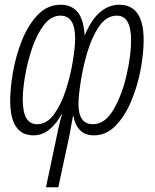

<svg xmlns="http://www.w3.org/2000/svg" viewBox="-20 -561 654 810"><path d="M533 -391Q533 -328 514 -244.5Q495 -161 459 -99Q423 -37 372 -37Q311 -37 311 -122Q311 -153 320 -213.5Q329 -274 348 -339Q367 -404 398 -449.5Q429 -495 473 -495Q533 -495 533 -391ZM297 -399Q297 -365 287.5 -305Q278 -245 258.5 -183.5Q239 -122 208.5 -79.5Q178 -37 136 -37Q76 -37 76 -141Q76 -185 86.5 -245Q97 -305 117 -362Q137 -419 166.5 -457Q196 -495 235 -495Q297 -495 297 -399ZM337 -411Q333 -480 307 -510.5Q281 -541 236 -541Q180 -541 139.5 -498.5Q99 -456 73 -391.5Q47 -327 35 -258Q23 -189 23 -137Q23 10 121 10Q159 10 189.5 -15.5Q220 -41 241 -81H242Q238 -67 234 -51.5Q230 -36 226 -18L174 229H226L274 5Q277 -14 281 -34Q285 -54 288 -72H290Q295 -36 316.5 -13Q338 10 376 10Q428 10 467.5 -30.5Q507 -71 533.5 -134Q560 -197 573 -266Q586 -335 586 -392Q586 -541 483 -541Q440 -541 403 -510.5Q366 -480 337 -411Z"/></svg>

Font: Noto Sans Display Condensed Light
Style: Italic
Weight: 300
Width: 3
Designer: Monotype Design team
Foundry: Monotype Imaging Inc.
Version: 1.000